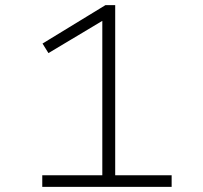

<svg xmlns="http://www.w3.org/2000/svg" viewBox="-20 -725 788 745"><path d="M144 0V-45H377V-665L407 -662L168 -519L145 -556L389 -705H427V-45H646V0Z"/></svg>

Font: Nunito Sans 10pt Expanded ExtraLight
Style: Regular
Weight: 250
Width: 7
Designer: Vernon Adams
Foundry: Vernon Adams
Version: Version 3.101;gftools[0.9.27]